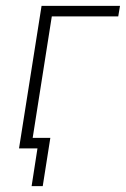

<svg xmlns="http://www.w3.org/2000/svg" viewBox="-20 -507 430 656"><path d="M88 129 108 0H46L52 -36H152L126 129ZM45 0 122 -487H390L384 -451H157L86 0Z"/></svg>

Font: Nunito Sans 10pt Condensed ExtraLight
Style: Italic
Weight: 250
Width: 3
Italic angle: -9°
Designer: Vernon Adams
Foundry: Vernon Adams
Version: Version 3.101;gftools[0.9.27]